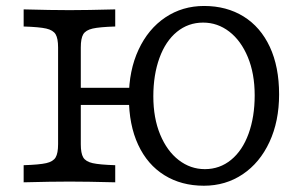

<svg xmlns="http://www.w3.org/2000/svg" viewBox="-20 -602 1009 634"><path d="M405.6 -280.6Q405.6 -369.4 437.5 -437.9Q469.4 -506.5 525.8 -544.4Q582.3 -582.3 654 -582.3Q728.2 -582.3 784.3 -547.6Q840.3 -512.9 871 -447.2Q901.6 -381.5 901.6 -290.3Q901.6 -201.6 869.8 -133.1Q837.9 -64.5 781.5 -26.6Q725 11.3 653.2 11.3Q579 11.3 523 -23.4Q466.9 -58.1 436.3 -123.8Q405.6 -189.5 405.6 -280.6ZM204 -312.1H443.5V-255.6H204ZM821 -287.1Q821 -358.9 798.4 -413.3Q775.8 -467.7 737.1 -497.6Q698.4 -527.4 650.8 -527.4Q601.6 -527.4 564.1 -496.8Q526.6 -466.1 506.5 -410.5Q486.3 -354.8 486.3 -283.9Q486.3 -212.1 508.9 -157.7Q531.5 -103.2 570.2 -73.4Q608.9 -43.5 656.5 -43.5Q705.6 -43.5 743.1 -74.2Q780.6 -104.8 800.8 -160.5Q821 -216.1 821 -287.1ZM171.8 -125.8V-445.2Q171.8 -475 163.7 -488.7Q155.6 -502.4 132.7 -507.7Q109.7 -512.9 58.1 -514.5V-571Q150 -568.5 209.7 -568.5Q266.1 -568.5 360.5 -571V-514.5Q308.9 -512.9 285.9 -507.7Q262.9 -502.4 254.8 -488.7Q246.8 -475 246.8 -445.2V-125.8Q246.8 -96 254.8 -82.3Q262.9 -68.5 285.9 -63.3Q308.9 -58.1 360.5 -56.5V0Q266.1 -2.4 209.7 -2.4Q150 -2.4 58.1 0V-56.5Q109.7 -58.1 132.7 -63.3Q155.6 -68.5 163.7 -82.3Q171.8 -96 171.8 -125.8Z"/></svg>

Font: Playfair Micro SmCond SmLight
Style: Regular
Weight: 360
Width: 4
Designer: Claus Eggers Sørensen
Foundry: Claus Eggers Sørensen
Version: Version 2.100;Glyphs 3.2 (3219)